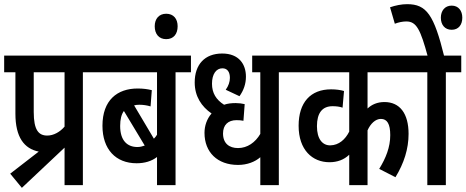

<svg xmlns="http://www.w3.org/2000/svg" viewBox="-20 -889 2240 922"><path d="M29 -55 85 13 290 -180V0H378V-542H453V-622H0V-542H54V-343C54 -230 96 -175 166 -161ZM290 -542V-281C268 -255 237 -238 207 -238C165 -238 142 -265 142 -351V-542Z M897 -542V-622H441V-542H734V-242C730 -235 725 -229 719 -223L624 -383C631 -385 640 -386 649 -386C668 -386 687 -383 703 -378L709 -456C689 -461 668 -464 641 -464C543 -464 472 -408 472 -285C472 -172 536 -105 636 -105C675 -105 708 -115 734 -135V0H823V-542ZM557 -284C557 -316 563 -340 575 -356L675 -190C664 -186 652 -183 640 -183C591 -183 557 -214 557 -284Z M723 -763C723 -726 743 -701 778 -701C814 -701 833 -726 833 -763C833 -798 814 -823 778 -823C743 -823 723 -798 723 -763Z M1393 -542V-622H1191V-542H1230V-246C1206 -205 1168 -178 1123 -178C1081 -178 1051 -200 1051 -248C1051 -289 1075 -312 1116 -312C1129 -312 1139 -311 1149 -309L1155 -389C1142 -392 1127 -394 1112 -394C1092 -394 1073 -392 1056 -386C1018 -410 998 -442 998 -487C998 -533 1018 -561 1048 -561C1072 -561 1084 -543 1084 -515C1084 -496 1077 -476 1064 -458L1130 -427C1150 -455 1161 -486 1161 -521C1161 -580 1128 -632 1047 -632C963 -632 915 -579 915 -493C915 -426 948 -377 996 -344C973 -318 962 -284 962 -251C962 -158 1024 -97 1123 -97C1167 -97 1205 -112 1230 -134V0H1319V-542Z M1982 -542V-622H1381V-542H1657V-257C1638 -219 1607 -192 1567 -191C1529 -190 1502 -221 1502 -283C1502 -347 1528 -379 1577 -379C1595 -379 1611 -377 1625 -372L1632 -452C1615 -457 1594 -460 1570 -460C1471 -460 1414 -397 1414 -285C1414 -169 1480 -110 1562 -110C1600 -110 1632 -122 1657 -146V0H1745V-263C1759 -295 1783 -318 1809 -318C1839 -318 1854 -294 1854 -240C1854 -182 1833 -130 1801 -78L1879 -38C1920 -105 1942 -174 1942 -246C1942 -344 1900 -399 1826 -399C1792 -399 1765 -387 1745 -368V-542Z M2121 -542H2195V-622H1970V-542H2032V0H2121Z M2035 -615H2114C2064 -819 2028 -869 1935 -869C1908 -869 1879 -863 1853 -854L1876 -775C1894 -782 1914 -786 1931 -786C1980 -786 1999 -748 2035 -615ZM2097 -804C2097 -770 2116 -746 2149 -746C2182 -746 2200 -770 2200 -804C2200 -837 2182 -862 2149 -862C2116 -862 2097 -837 2097 -804Z"/></svg>

Font: Noto Sans Devanagari ExtraCondensed Medium
Style: Regular
Weight: 500
Width: 2
Designer: Jelle Bosma - Monotype Design Team
Foundry: Monotype Imaging Inc.
Version: Version 2.004